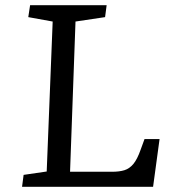

<svg xmlns="http://www.w3.org/2000/svg" viewBox="-20 -720 678 740"><path d="M71 -46 160 -59 183 -637 89 -654 96 -700H391L385 -654L271 -637L250 -58H412Q440 -58 459.5 -64Q479 -70 494 -88Q509 -106 522 -143L537 -184H595L570 0H65Z"/></svg>

Font: Literata 7pt
Style: Italic
Weight: 400
Italic angle: -2°
Designer: Latin by Veronika Burian and Jose Scaglione. Greek by Irene Vlachou. Cyrillic by Vera Evstafieva
Foundry: TypeTogether
Version: Version 3.002